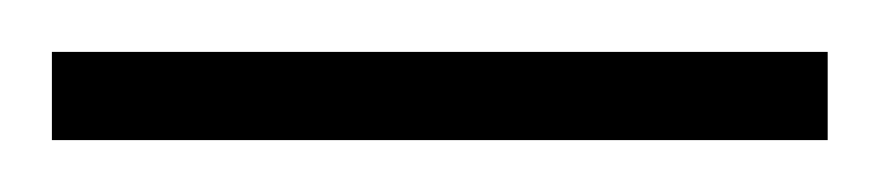

<svg xmlns="http://www.w3.org/2000/svg" viewBox="-20 70 339 74"><path d="M0 90H299V124H0Z"/></svg>

Font: Noto Sans Gurmukhi ExtraCondensed ExtraLight
Style: Regular
Weight: 200
Width: 2
Designer: Jelle Bosma - Monotype Design Team
Foundry: Monotype Imaging Inc.
Version: Version 2.004; ttfautohint (v1.8.4.7-5d5b)